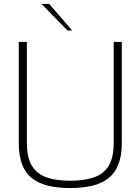

<svg xmlns="http://www.w3.org/2000/svg" viewBox="-20 -945 710 971"><path d="M335 6Q273 6 224.5 -5.5Q176 -17 142.5 -43Q109 -69 92 -113Q75 -157 75 -222V-733H116V-223Q116 -147 142 -105.5Q168 -64 217 -47.5Q266 -31 335 -31Q404 -31 453.5 -47.5Q503 -64 529 -105.5Q555 -147 555 -223V-733H596V-222Q596 -157 578.5 -113Q561 -69 527.5 -43Q494 -17 445.5 -5.5Q397 6 335 6ZM321 -791 190 -925H229L345 -791Z"/></svg>

Font: Exo Thin ExtraLight
Style: Regular
Weight: 250
Version: Version 2.000